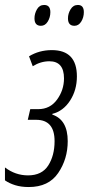

<svg xmlns="http://www.w3.org/2000/svg" viewBox="-45 -743 358 774"><path d="M158 -694Q158 -723 133 -723Q114 -723 104 -705.5Q94 -688 94 -669Q94 -639 120 -639Q137 -639 147.5 -656Q158 -673 158 -694ZM293 -694Q293 -723 269 -723Q250 -723 239.5 -705.5Q229 -688 229 -669Q229 -639 255 -639Q272 -639 282.5 -656Q293 -673 293 -694ZM228 -174Q228 -260 166 -281V-284Q210 -295 237.5 -337.5Q265 -380 265 -435Q265 -541 164 -541Q113 -541 72 -516L87 -476Q119 -496 154 -496Q213 -496 213 -427Q213 -380 185 -341.5Q157 -303 109 -303H77L67 -260H101Q175 -260 175 -174Q175 -116 149.5 -76Q124 -36 68 -36Q17 -36 -25 -68V-16Q-8 -4 16 3.5Q40 11 71 11Q151 11 189.5 -45.5Q228 -102 228 -174Z"/></svg>

Font: Noto Sans Display Condensed Light
Style: Italic
Weight: 300
Width: 3
Designer: Monotype Design team
Foundry: Monotype Imaging Inc.
Version: 1.000